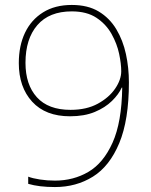

<svg xmlns="http://www.w3.org/2000/svg" viewBox="-20 -746 612 776"><path d="M202 10Q138 10 94 -3V-32Q112 -25 141.5 -20.5Q171 -16 202 -16Q277 -16 337.5 -51.5Q398 -87 435 -169.5Q472 -252 474 -392H472Q460 -365 432.5 -338Q405 -311 363 -293.5Q321 -276 263 -276Q164 -276 110 -335Q56 -394 56 -491Q56 -561 81 -613.5Q106 -666 154 -696Q202 -726 270 -726Q335 -726 379 -699.5Q423 -673 450 -628Q477 -583 489 -527.5Q501 -472 501 -413Q501 -261 462 -167.5Q423 -74 355.5 -32Q288 10 202 10ZM265 -302Q330 -302 375.5 -327Q421 -352 445.5 -388Q470 -424 470 -458Q470 -488 461.5 -528.5Q453 -569 431 -608.5Q409 -648 370 -674Q331 -700 270 -700Q179 -700 131 -644.5Q83 -589 83 -492Q83 -404 129 -353Q175 -302 265 -302Z"/></svg>

Font: Noto Sans Tamil Thin
Style: Regular
Weight: 100
Designer: Jelle Bosma - Monotype Design Team
Foundry: Monotype Imaging Inc.
Version: Version 2.004; ttfautohint (v1.8.4.7-5d5b)